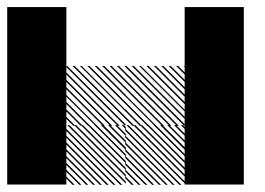

<svg xmlns="http://www.w3.org/2000/svg" viewBox="-62 -520 748 541"><path d="M459.2 -155.8 447.5 -167.5H453.3L459.2 -161.7ZM459.2 -136.7 428.3 -167.5H434.2L459.2 -142.5ZM459.2 -117.5 409.2 -167.5H415L459.2 -123.3ZM459.2 -97.5 389.2 -167.5H395.8L459.2 -104.2ZM459.2 -79.2 370.8 -167.5H376.7L459.2 -85ZM459.2 -60 351.7 -167.5H357.5L459.2 -65.8ZM459.2 -40.8 332.5 -167.5H338.3L459.2 -46.7ZM459.2 -21.7 313.3 -167.5H319.2L459.2 -27.5ZM459.2 -2.5 294.2 -167.5H300L459.2 -8.3ZM443.3 0.8 290.8 -151.7V-157.5L449.2 0.8ZM424.2 0.8 290.8 -132.5V-138.3L430 0.8ZM405 0.8 290.8 -113.3V-119.2L410.8 0.8ZM385.8 0.8 290.8 -94.2V-100L391.7 0.8ZM366.7 0.8 290.8 -75V-80.8L372.5 0.8ZM347.5 0.8 290.8 -55.8V-61.7L353.3 0.8ZM328.3 0.8 290.8 -36.7V-42.5L334.2 0.8ZM309.2 0.8 290.8 -17.5V-23.3L315 0.8ZM292.5 -155.8 280.8 -167.5H286.7L292.5 -161.7ZM292.5 -136.7 261.7 -167.5H267.5L292.5 -142.5ZM292.5 -117.5 242.5 -167.5H248.3L292.5 -123.3ZM292.5 -97.5 222.5 -167.5H229.2L292.5 -104.2ZM292.5 -79.2 204.2 -167.5H210L292.5 -85ZM292.5 -60 185 -167.5H190.8L292.5 -65.8ZM292.5 -40.8 165.8 -167.5H171.7L292.5 -46.7ZM292.5 -21.7 146.7 -167.5H152.5L292.5 -27.5ZM292.5 -2.5 127.5 -167.5H133.3L292.5 -8.3ZM276.7 0.8 124.2 -151.7V-157.5L282.5 0.8ZM257.5 0.8 124.2 -132.5V-138.3L263.3 0.8ZM238.3 0.8 124.2 -113.3V-119.2L244.2 0.8ZM219.2 0.8 124.2 -94.2V-100L225 0.8ZM200 0.8 124.2 -75V-80.8L205.8 0.8ZM180.8 0.8 124.2 -55.8V-61.7L186.7 0.8ZM161.7 0.8 124.2 -36.7V-42.5L167.5 0.8ZM142.5 0.8 124.2 -17.5V-23.3L148.3 0.8ZM459.2 -330 455 -334.2H459.2ZM459.2 -309.2 434.2 -334.2H440L459.2 -315ZM459.2 -288.3 413.3 -334.2H419.2L459.2 -294.2ZM459.2 -267.5 392.5 -334.2H398.3L459.2 -273.3ZM459.2 -246.7 371.7 -334.2H377.5L459.2 -252.5ZM459.2 -225.8 350.8 -334.2H356.7L459.2 -231.7ZM459.2 -205 330 -334.2H335L459.2 -210ZM459.2 -184.2 309.2 -334.2H315L459.2 -190ZM456.7 -165.8 290.8 -331.7 294.2 -334.2 459.2 -169.2ZM435.8 -165.8 290.8 -310.8V-316.7L441.7 -165.8ZM415 -165.8 290.8 -290V-295.8L420.8 -165.8ZM394.2 -165.8 290.8 -269.2V-275L400 -165.8ZM373.3 -165.8 290.8 -248.3V-253.3L378.3 -165.8ZM352.5 -165.8 290.8 -227.5V-233.3L358.3 -165.8ZM331.7 -165.8 290.8 -206.7V-212.5L337.5 -165.8ZM310.8 -165.8 290.8 -185.8V-191.7L316.7 -165.8ZM459.2 -334.2H460.8L459.2 -335.8ZM292.5 -330 288.3 -334.2H292.5ZM292.5 -309.2 267.5 -334.2H273.3L292.5 -315ZM292.5 -288.3 246.7 -334.2H252.5L292.5 -294.2ZM292.5 -267.5 225.8 -334.2H231.7L292.5 -273.3ZM292.5 -246.7 205 -334.2H210.8L292.5 -252.5ZM292.5 -225.8 184.2 -334.2H190L292.5 -231.7ZM292.5 -205 163.3 -334.2H168.3L292.5 -210ZM292.5 -184.2 142.5 -334.2H148.3L292.5 -190ZM290 -165.8 124.2 -331.7 127.5 -334.2 292.5 -169.2ZM269.2 -165.8 124.2 -310.8V-316.7L275 -165.8ZM248.3 -165.8 124.2 -290V-295.8L254.2 -165.8ZM227.5 -165.8 124.2 -269.2V-275L233.3 -165.8ZM206.7 -165.8 124.2 -248.3V-253.3L211.7 -165.8ZM185.8 -165.8 124.2 -227.5V-233.3L191.7 -165.8ZM165 -165.8 124.2 -206.7V-212.5L170.8 -165.8ZM144.2 -165.8 124.2 -185.8V-191.7L150 -165.8ZM292.5 -334.2H294.2L292.5 -335.8ZM458.3 -166.7H625V0H458.3ZM-41.7 -166.7H125V0H-41.7ZM458.3 -333.3H625V0H458.3ZM-41.7 -333.3H125V0H-41.7ZM458.3 -500H625V-166.7H458.3ZM-41.7 -500H125V-166.7H-41.7Z"/></svg>

Font: 0xA000-Pixelated-Mono
Style: Pixelated-Mono
Weight: 400
Version: Version 0.1